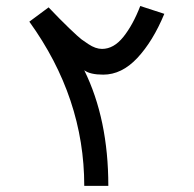

<svg xmlns="http://www.w3.org/2000/svg" viewBox="-20 -603 628 623"><path d="M311 -444.3Q349.1 -444.3 380.4 -483.4Q411.6 -522.5 435.1 -583.5L513.2 -558.1Q476.1 -468.8 425.5 -414.8Q375 -360.8 314.9 -360.8Q272.5 -360.8 253.4 -375Q331.5 -216.3 331.5 0H253.4Q253.4 -285.6 75.2 -532.7L137.7 -579.1Q173.8 -541 204.3 -511.7Q234.9 -482.4 244.4 -475.3Q253.9 -468.3 266.6 -460Q290 -444.3 311 -444.3Z"/></svg>

Font: GanjNamehSans
Style: Regular
Weight: 400
Designer: Mohammad Saleh Souzanchi
Foundry: http://font-store.ir
Version: Version:0.0.4;RFB:1.2.5;Building:2016-12-11 09:43:53.670092